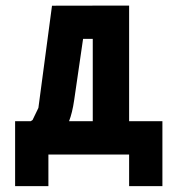

<svg xmlns="http://www.w3.org/2000/svg" viewBox="-20 -544 621 676"><path d="M551.8 111.3V-117.2H434.6V-524.4L163.1 -523.9L115.2 -164.1L94.7 -121.6C92.8 -120.1 90.3 -118.7 87.9 -117.2H33.2V111.3H150.4V0H434.6V111.3ZM306.6 -117.2H223.1C230.5 -136.2 236.8 -161.1 241.2 -191.9L272.5 -407.2H306.6Z"/></svg>

Font: Tuffy
Style: Bold
Weight: 700
Designer: Thatcher Ulrich, Karoly Barta, Michael Everson
Version: Version 001.270